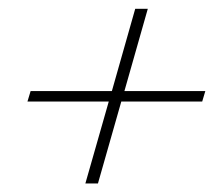

<svg xmlns="http://www.w3.org/2000/svg" viewBox="-20 -509 512 444"><path d="M238.7 -298.4 292.7 -488.7H321.8L267.7 -298.4H454.8L447.6 -274.2H260.5L206.5 -84.7H177.4L231.5 -274.2H43.5L50.8 -298.4Z"/></svg>

Font: Playfair Display SC
Style: Italic
Weight: 400
Italic angle: -14°
Designer: Claus Eggers Sørensen
Foundry: Claus Eggers Sørensen
Version: Version 1.202; ttfautohint (v1.6)